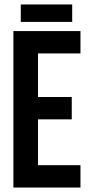

<svg xmlns="http://www.w3.org/2000/svg" viewBox="-20 -839 408 859"><path d="M150 -405H301V-305H150V-100H340V0H40V-700H340V-600H150ZM303 -819V-741H73V-819Z"/></svg>

Font: BebasNeueW03-Regular
Style: Regular
Weight: 400
Designer: Ryoichi Tsunekawa
Foundry: Ryoichi Tsunekawa
Version: Version 1.30